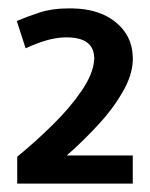

<svg xmlns="http://www.w3.org/2000/svg" viewBox="-20 -767 357 457"><path d="M21 -330V-394Q65 -430 106.5 -471Q148 -512 175 -552Q202 -592 204 -624Q205 -628 204 -632V-633Q201 -677 141 -678H140H133Q111 -677 89 -670.5Q67 -664 41 -652L20 -717Q43 -727 73.5 -737Q104 -747 142 -747Q143 -747 144 -747Q146 -747 147.5 -747Q149 -747 146 -747Q149 -747 151 -747H152Q216 -746 255 -714.5Q294 -683 296 -633Q298 -596 275.5 -554.5Q253 -513 216 -472.5Q179 -432 139 -397H296V-330Z"/></svg>

Font: Epunda Sans
Style: Bold
Weight: 700
Designer: Simon Atzbach
Foundry: typofactur
Version: Version 2.204; ttfautohint (v1.8.4.7-5d5b)